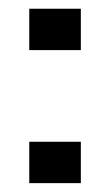

<svg xmlns="http://www.w3.org/2000/svg" viewBox="-20 -413 248 433"><path d="M46 -300V-393.3H162.3V-300ZM46 0V-93.3H162.3V0Z"/></svg>

Font: Big Shoulders Thin
Style: Regular
Weight: 100
Designer: Patric King
Foundry: XO Type Co
Version: Version 2.002